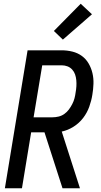

<svg xmlns="http://www.w3.org/2000/svg" viewBox="-20 -1003 540 1023"><path d="M313 0 217 -298H146L97 0H6L127 -735H308Q338 -735 366 -728Q394 -721 416 -705Q438 -689 452 -665Q466 -641 472.5 -613.5Q479 -586 478 -556.5Q477 -527 472 -498Q467 -466 455.5 -434Q444 -402 423 -374.5Q402 -347 372 -328Q342 -309 309 -302L406 0ZM260 -378Q276 -378 292.5 -382Q309 -386 323 -396Q337 -406 347 -419.5Q357 -433 365 -448.5Q373 -464 377 -479.5Q381 -495 383 -511Q386 -527 387 -543.5Q388 -560 386.5 -576Q385 -592 380 -606.5Q375 -621 364.5 -632.5Q354 -644 339.5 -649.5Q325 -655 309 -655H205L159 -378ZM315 -792 267 -838 410 -983 470 -927Z"/></svg>

Font: Iosevka Medium
Style: Italic
Weight: 500
Italic angle: -9°
Monospace: yes
Designer: Belleve Invis
Foundry: Belleve Invis
Version: Version 32.5.0; ttfautohint (v1.8.4)